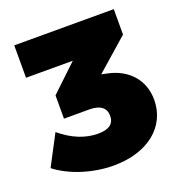

<svg xmlns="http://www.w3.org/2000/svg" viewBox="-129 -811 872 930"><g transform="rotate(-20 307.0 -346.0)"><path d="M427 -419 394 -426 559 -571V-702H46V-535H287L151 -406V-286H282C338 -286 366 -263 366 -223C366 -181 338 -161 282 -161C217 -161 152 -187 90 -239L8 -83C79 -27 192 10 301 10C479 10 593 -86 593 -223C593 -328 524 -398 427 -419Z"/></g></svg>

Font: Montserrat arm Black
Style: Regular
Weight: 900
Designer: Julieta Ulanovsky
Foundry: Julieta Ulanovsky
Version: Version 6.000;PS 006.000;hotconv 1.0.88;makeotf.lib2.5.64775